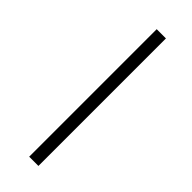

<svg xmlns="http://www.w3.org/2000/svg" viewBox="-308 -900 1022 1022"><g transform="rotate(45 203.0 -389.0)"><path d="M180 -869H249.5V91H180Z"/></g></svg>

Font: Merriweather 48pt
Style: Italic
Weight: 400
Italic angle: -7.8°
Version: Version 2.101